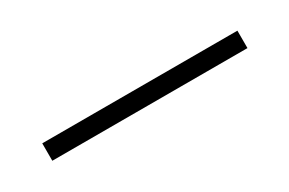

<svg xmlns="http://www.w3.org/2000/svg" viewBox="-3 -914 503 334"><g transform="rotate(-30 249.0 -747.5)"><path d="M53 -765C53 -765 53 -730 53 -730C53 -730 445 -730 445 -730C445 -730 445 -765 445 -765C445 -765 53 -765 53 -765Z"/></g></svg>

Font: BUSH 25 TRIRONG 0515 A
Style: Regular
Weight: 400
Designer: Katatrad Team
Foundry: CadsonDemak